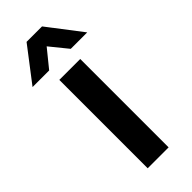

<svg xmlns="http://www.w3.org/2000/svg" viewBox="-280 -763 798 798"><g transform="rotate(-45 119.5 -364.0)"><path d="M58.6 -519.5H181.6V0H58.6ZM74.2 -727.5H165L280.3 -577.1H183.6L120.1 -655.3L56.6 -577.1H-41Z"/></g></svg>

Font: Dinish
Style: Bold
Weight: 700
Designer: Bert Driehuis
Foundry: Playbeing
Version: Version 3.006; git-39231f3c-release